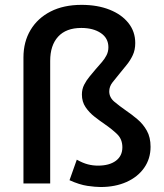

<svg xmlns="http://www.w3.org/2000/svg" viewBox="-20 -755 673 790"><path d="M394 14.5Q372.5 14.5 339.8 9.8Q307 5 266 -13.5L296 -98Q321 -84 341.5 -78.8Q362 -73.5 383 -73.5Q430 -73.5 456.8 -93.5Q483.5 -113.5 483.5 -149Q483.5 -182.5 461.5 -203.5Q439.5 -224.5 411 -244Q390.5 -258 368.8 -275Q347 -292 332 -314.2Q317 -336.5 317 -366Q317 -388 326.2 -406.2Q335.5 -424.5 348.5 -440Q361.5 -455.5 373.5 -470Q386.5 -485 398.8 -499Q411 -513 418.5 -528Q426 -543 426 -560.5Q426 -598 394.8 -619Q363.5 -640 314.5 -640Q252 -640 219.2 -604.2Q186.5 -568.5 186.5 -504.5V0H76.5V-518.5Q76.5 -583 105.8 -631.8Q135 -680.5 188.5 -707.8Q242 -735 315.5 -735Q381 -735 430.8 -715.2Q480.5 -695.5 508.5 -660.2Q536.5 -625 536.5 -578Q536.5 -549.5 526.2 -527.8Q516 -506 501 -487.8Q486 -469.5 471.5 -451.5Q456.5 -433.5 443 -416.2Q429.5 -399 429.5 -379Q429.5 -354 450.8 -336.2Q472 -318.5 496.5 -301.5Q521.5 -284.5 545.2 -264.5Q569 -244.5 584.2 -217.2Q599.5 -190 599.5 -151Q599.5 -102 573.2 -64.5Q547 -27 500.5 -6.2Q454 14.5 394 14.5Z"/></svg>

Font: Geologica Thin Roman
Style: Regular
Weight: 400
Version: Version 1.010;gftools[0.9.28]